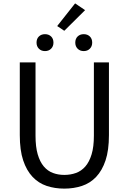

<svg xmlns="http://www.w3.org/2000/svg" viewBox="-20 -1102 761 1135"><path d="M360 13Q304 13 256 -3Q208 -19 172.5 -56.5Q137 -94 117 -154Q97 -214 97 -303V-733H190V-300Q190 -234 203 -189.5Q216 -145 239 -118Q262 -91 293 -79.5Q324 -68 360 -68Q397 -68 429 -79.5Q461 -91 484.5 -118Q508 -145 521.5 -189.5Q535 -234 535 -300V-733H624V-303Q624 -214 604 -154Q584 -94 548.5 -56.5Q513 -19 464.5 -3Q416 13 360 13ZM246 -800Q224 -800 210 -814Q196 -828 196 -850Q196 -873 210 -886.5Q224 -900 246 -900Q268 -900 282 -886.5Q296 -873 296 -850Q296 -828 282 -814Q268 -800 246 -800ZM424 -1082 483 -1042 360 -920 318 -948ZM475 -800Q453 -800 439 -814Q425 -828 425 -850Q425 -873 439 -886.5Q453 -900 475 -900Q497 -900 511 -886.5Q525 -873 525 -850Q525 -828 511 -814Q497 -800 475 -800Z"/></svg>

Font: SpoqaHanSans-Regular
Style: Regular
Weight: 400
Designer: [Spoqa Han Sans] Dong-huui Kim \uAE40 \uB3D9 \uD718  Younghwa Kang \uAC15 \uC601 \uD654  [Noto Sans] Ryoko NISHIZUKA \u8
Foundry: Spoqa (http://www.spoqa-han-sans.com)
Version: Version 2.000